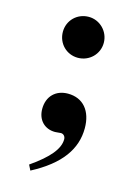

<svg xmlns="http://www.w3.org/2000/svg" viewBox="-103 -528 539 765"><g transform="rotate(15 166.5 -146.0)"><path d="M100 180C216 119 266 47 266 -39C266 -110 229 -155 166 -155C116 -155 82 -122 82 -70C82 -24 112 6 155 6C165 6 172 4 179 4C190 4 198 13 198 25C198 64 164 106 89 158ZM251 -387C251 -434 213 -472 167 -472C119 -472 82 -435 82 -388C82 -340 119 -303 166 -303C213 -303 251 -340 251 -387Z"/></g></svg>

Font: XITS
Style: Bold
Weight: 700
Designer: MicroPress Inc., with final additions and corrections provided by Coen Hoffman, Elsevier (retired)
Version: Version 1.302